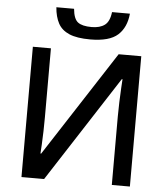

<svg xmlns="http://www.w3.org/2000/svg" viewBox="-61 -994 906 1048"><g transform="rotate(5 392.0 -470.0)"><path d="M608 -940Q601 -864 555 -822.5Q509 -781 404 -781Q331 -781 289 -799Q247 -817 228 -852.5Q209 -888 205 -940H302Q307 -885 330.5 -867Q354 -849 406 -849Q451 -849 477.5 -868.5Q504 -888 510 -940ZM96 -714H195V-336Q195 -302 194 -261Q193 -220 191 -185.5Q189 -151 188 -137H192L566 -714H690V0H591V-375Q591 -411 592.5 -454Q594 -497 596 -532Q598 -567 599 -580H595L220 0H96Z"/></g></svg>

Font: Noto Sans Medium
Style: Regular
Weight: 500
Designer: Monotype Design Team
Foundry: Monotype Imaging Inc.
Version: Version 2.007